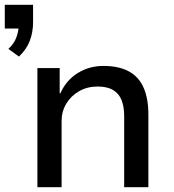

<svg xmlns="http://www.w3.org/2000/svg" viewBox="-24 -781 727 801"><path d="M55 -545 11 -577Q35 -599 44.5 -625.5Q54 -652 54 -675L73 -662H-4V-761H114V-689Q114 -646 100 -610Q86 -574 55 -545ZM132 0V-497H225V-392H228Q252 -446 300 -476Q348 -506 408 -506Q470 -506 512 -484Q554 -462 574.5 -416.5Q595 -371 595 -303V0H494V-298Q494 -335 483.5 -362.5Q473 -390 448.5 -405Q424 -420 383 -420Q340 -420 306 -400.5Q272 -381 252.5 -348.5Q233 -316 233 -276V0Z"/></svg>

Font: Nunito Sans 7pt Medium
Style: Regular
Weight: 500
Designer: Vernon Adams
Foundry: Vernon Adams
Version: Version 3.101;gftools[0.9.27]